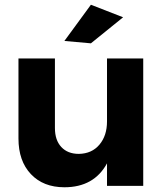

<svg xmlns="http://www.w3.org/2000/svg" viewBox="-20 -785 699 811"><path d="M585 -538V0H432V-95Q377 6 252 6Q163 6 110.5 -49.5Q58 -105 58 -200V-538H212V-244Q212 -193 239 -164Q266 -135 313 -135Q368 -136 400 -174Q432 -212 432 -272V-538ZM364 -765 500 -712 364 -602 252 -612Z"/></svg>

Font: Argentum Sans SemiBold
Style: Regular
Weight: 600
Designer: Julieta Ulanovsky (Modified by Cristiano Sobral)
Foundry: Julieta Ulanovsky
Version: Version 5.001;November 22, 2018;FontCreator 11.5.0.2425 64-b